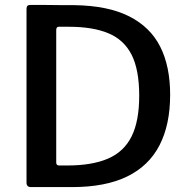

<svg xmlns="http://www.w3.org/2000/svg" viewBox="-20 -762 771 782"><path d="M106 0Q88 0 88 -18V-726Q88 -735 92 -738.5Q96 -742 105 -742Q124 -742 147.5 -742Q171 -742 195.5 -741.5Q220 -741 242.5 -741Q265 -741 283 -741Q420 -739 506 -695.5Q592 -652 632.5 -572Q673 -492 673 -376Q673 -254 629.5 -170Q586 -86 497.5 -43Q409 0 274 0ZM221 -88H254Q355 -88 420 -116Q485 -144 516 -206.5Q547 -269 547 -372Q547 -478 516 -539Q485 -600 421.5 -626.5Q358 -653 260 -653H219Q209 -653 209 -639V-100Q209 -88 221 -88Z"/></svg>

Font: Libre Franklin Medium
Style: Regular
Weight: 500
Designer: Pablo Impallari, Rodrigo Fuenzalida, Nhung Nguyen
Foundry: Impallari Type
Version: Version 3.000